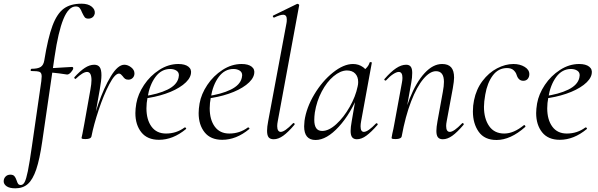

<svg xmlns="http://www.w3.org/2000/svg" viewBox="-123 -746 3243 1041"><path d="M-103 237Q-103 222 -93 211.5Q-83 201 -67 201Q-52 201 -45 209Q-38 217 -33 232Q-29 245 -24.5 251Q-20 257 -10 257Q2 257 10.5 241.5Q19 226 28 182Q37 138 50 47L101 -306Q103 -326 103 -332Q103 -351 92 -356Q81 -361 46 -361Q43 -361 43 -366Q43 -368 44.5 -370.5Q46 -373 47 -373Q82 -373 97.5 -383Q113 -393 117 -418Q137 -541 161.5 -606.5Q186 -672 222.5 -699Q259 -726 319 -726Q354 -726 373.5 -710.5Q393 -695 391 -674Q388 -659 378.5 -652Q369 -645 356 -645Q342 -645 336 -653Q330 -661 322 -678Q316 -694 309 -702.5Q302 -711 288 -711Q249 -711 221 -643Q193 -575 173 -439L106 21Q92 118 73.5 172.5Q55 227 28.5 251Q2 275 -40 275Q-71 275 -87 264Q-103 253 -103 237ZM131 -353 133 -376Q159 -376 231 -381L267 -383Q274 -383 274 -376Q274 -368 262 -354.5Q250 -341 240 -342Q232 -343 198.5 -348Q165 -353 131 -353Z M551 -395Q570 -395 588 -381Q606 -367 606 -348Q606 -333 596.5 -323.5Q587 -314 573 -314Q562 -314 555.5 -318.5Q549 -323 542 -333Q538 -338 533 -342.5Q528 -347 522 -347Q500 -347 469.5 -289Q439 -231 412 -150Q385 -69 373 -7L363 -8Q378 -88 409 -179Q440 -270 478 -332.5Q516 -395 551 -395ZM319 2 324 -21 334 -74 367 -259Q373 -292 373 -311Q373 -356 349 -356Q327 -356 288 -319L286 -318Q283 -318 281 -321.5Q279 -325 280 -327Q311 -361 337 -378Q363 -395 388 -395Q408 -395 417.5 -382Q427 -369 427 -338Q427 -311 418 -261L373 -7Q370 8 341 8Q328 8 323.5 6.5Q319 5 319 2Z M611 -133Q611 -155 616 -185Q625 -236 658 -285.5Q691 -335 740.5 -367Q790 -399 844 -399Q880 -399 898.5 -384.5Q917 -370 912 -345Q906 -314 868.5 -285.5Q831 -257 773.5 -237.5Q716 -218 652 -211L654 -224Q734 -235 785 -260Q836 -285 845 -324Q847 -334 847 -338Q847 -355 833 -363.5Q819 -372 800 -372Q752 -372 720 -329Q688 -286 677 -218Q671 -187 671 -159Q671 -97 698.5 -59.5Q726 -22 777 -22Q834 -22 878 -55H880Q883 -55 885.5 -52Q888 -49 885 -46Q815 12 739 12Q676 12 643.5 -28.5Q611 -69 611 -133Z M954 -133Q954 -155 959 -185Q968 -236 1001 -285.5Q1034 -335 1083.5 -367Q1133 -399 1187 -399Q1223 -399 1241.5 -384.5Q1260 -370 1255 -345Q1249 -314 1211.5 -285.5Q1174 -257 1116.5 -237.5Q1059 -218 995 -211L997 -224Q1077 -235 1128 -260Q1179 -285 1188 -324Q1190 -334 1190 -338Q1190 -355 1176 -363.5Q1162 -372 1143 -372Q1095 -372 1063 -329Q1031 -286 1020 -218Q1014 -187 1014 -159Q1014 -97 1041.5 -59.5Q1069 -22 1120 -22Q1177 -22 1221 -55H1223Q1226 -55 1228.5 -52Q1231 -49 1228 -46Q1158 12 1082 12Q1019 12 986.5 -28.5Q954 -69 954 -133Z M1325 -37Q1325 -58 1331 -89L1430 -619Q1432 -627 1432 -641Q1432 -666 1412 -666Q1396 -666 1364 -651H1362Q1358 -651 1356.5 -656Q1355 -661 1359 -662L1488 -725H1490Q1494 -725 1497 -722Q1500 -719 1499 -717L1383 -89Q1380 -74 1380 -62Q1380 -47 1385 -39Q1390 -31 1399 -31Q1421 -31 1465 -77Q1467 -79 1469 -79Q1472 -79 1474 -75.5Q1476 -72 1473 -69Q1439 -29 1412.5 -10Q1386 9 1361 9Q1342 9 1333.5 -1.5Q1325 -12 1325 -37Z M1526 -61Q1526 -69 1528 -91Q1538 -162 1581 -234Q1624 -306 1682 -352.5Q1740 -399 1791 -399Q1822 -399 1846 -381.5Q1870 -364 1873 -330L1830 -357Q1844 -359 1860 -374Q1876 -389 1881 -407Q1882 -410 1888 -409Q1894 -408 1893 -406L1835 -89Q1832 -73 1832 -61Q1832 -31 1850 -31Q1872 -31 1916 -77Q1917 -78 1919 -78Q1922 -78 1924 -74.5Q1926 -71 1924 -69Q1890 -30 1863.5 -10.5Q1837 9 1812 9Q1795 9 1786.5 -1.5Q1778 -12 1778 -36Q1778 -56 1784 -89L1808 -229L1825 -246Q1780 -131 1714 -59Q1648 13 1588 13Q1526 13 1526 -61ZM1816 -277Q1819 -289 1819 -301Q1819 -330 1803 -347Q1787 -364 1757 -364Q1722 -363 1685.5 -332.5Q1649 -302 1621.5 -250Q1594 -198 1584 -136Q1581 -114 1581 -96Q1581 -66 1591.5 -51Q1602 -36 1624 -36Q1660 -36 1700.5 -73Q1741 -110 1773 -166.5Q1805 -223 1816 -277Z M2243 -36Q2243 -56 2249 -89L2278 -248Q2284 -280 2284 -302Q2284 -360 2241 -360Q2208 -360 2172.5 -318Q2137 -276 2106 -196Q2075 -116 2055 -7L2043 -8Q2063 -124 2098.5 -212.5Q2134 -301 2179.5 -350Q2225 -399 2274 -399Q2307 -399 2323 -381Q2339 -363 2339 -325Q2339 -307 2332 -267L2299 -89Q2296 -74 2296 -63Q2296 -31 2316 -31Q2338 -31 2382 -77Q2384 -79 2385 -79Q2388 -79 2390.5 -75.5Q2393 -72 2390 -69Q2356 -29 2329.5 -10Q2303 9 2278 9Q2260 9 2251.5 -1.5Q2243 -12 2243 -36ZM2000 2 2004 -21Q2010 -45 2015 -74L2056 -297Q2059 -312 2059 -324Q2059 -356 2039 -356Q2027 -356 2008.5 -344Q1990 -332 1970 -310Q1969 -309 1967 -309Q1964 -309 1961.5 -312.5Q1959 -316 1962 -318Q1996 -357 2024.5 -376Q2053 -395 2079 -395Q2096 -395 2104 -384.5Q2112 -374 2112 -351Q2112 -325 2107 -299L2055 -7Q2054 0 2045.5 4Q2037 8 2023 8Q2009 8 2004.5 6.5Q2000 5 2000 2Z M2441 -142Q2441 -174 2447 -202Q2459 -262 2493 -307Q2527 -352 2572 -375.5Q2617 -399 2661 -399Q2696 -399 2721.5 -383.5Q2747 -368 2747 -344Q2747 -329 2738.5 -318.5Q2730 -308 2714 -308Q2688 -308 2678 -340Q2674 -354 2661.5 -365.5Q2649 -377 2626 -377Q2579 -377 2549 -337Q2519 -297 2508 -233Q2501 -193 2501 -167Q2501 -103 2529 -62.5Q2557 -22 2611 -22Q2662 -22 2717 -67L2719 -68Q2722 -68 2724.5 -64Q2727 -60 2725 -58Q2645 13 2569 13Q2504 13 2472.5 -31.5Q2441 -76 2441 -142Z M2784 -133Q2784 -155 2789 -185Q2798 -236 2831 -285.5Q2864 -335 2913.5 -367Q2963 -399 3017 -399Q3053 -399 3071.5 -384.5Q3090 -370 3085 -345Q3079 -314 3041.5 -285.5Q3004 -257 2946.5 -237.5Q2889 -218 2825 -211L2827 -224Q2907 -235 2958 -260Q3009 -285 3018 -324Q3020 -334 3020 -338Q3020 -355 3006 -363.5Q2992 -372 2973 -372Q2925 -372 2893 -329Q2861 -286 2850 -218Q2844 -187 2844 -159Q2844 -97 2871.5 -59.5Q2899 -22 2950 -22Q3007 -22 3051 -55H3053Q3056 -55 3058.5 -52Q3061 -49 3058 -46Q2988 12 2912 12Q2849 12 2816.5 -28.5Q2784 -69 2784 -133Z"/></svg>

Font: Cormorant Garamond
Style: Italic
Weight: 400
Italic angle: -10°
Designer: Christian Thalmann (Catharsis Fonts)
Foundry: Catharsis Fonts
Version: Version 4.000